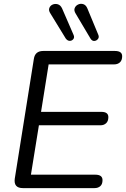

<svg xmlns="http://www.w3.org/2000/svg" viewBox="-20 -967 648 987"><path d="M98 0Q49 0 56 -49L154 -664Q160 -705 202 -705H571Q608 -705 608 -678Q608 -657 596.5 -646.5Q585 -636 567 -636H230L191 -392H501Q537 -392 537 -365Q537 -344 525.5 -333.5Q514 -323 497 -323H180L139 -69H470Q507 -69 507 -41Q507 -20 495.5 -10Q484 0 466 0ZM445 -769 369 -897Q359 -913 364 -925.5Q369 -938 382 -944Q395 -950 408.5 -945.5Q422 -941 429 -924L485 -789Q491 -776 483.5 -766.5Q476 -757 464.5 -756.5Q453 -756 445 -769ZM318 -769 239 -898Q229 -913 233.5 -925.5Q238 -938 250.5 -943.5Q263 -949 277 -945Q291 -941 299 -924L358 -788Q364 -775 357 -766Q350 -757 338.5 -757Q327 -757 318 -769Z"/></svg>

Font: Nunito
Style: Italic
Weight: 400
Italic angle: -9°
Designer: Vernon Adams
Foundry: Vernon Adams
Version: Version 3.601; ttfautohint (v1.8.2.53-6de2)